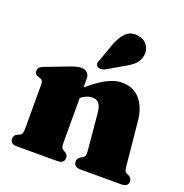

<svg xmlns="http://www.w3.org/2000/svg" viewBox="-134 -874 951 993"><g transform="rotate(20 341.5 -377.0)"><path d="M285.5 -452V-103Q285.5 -83.5 288.5 -75.5Q291.5 -67.5 299 -63.5L309 -58Q325.5 -49 325.5 -31.5Q325.5 0 288 0H65.5Q46 0 37.2 -7.8Q28.5 -15.5 28.5 -29.5Q28.5 -39 33.5 -46.5Q38.5 -54 49.5 -58.5L61 -63.5Q68.5 -67 71.5 -75.2Q74.5 -83.5 74.5 -103V-341.5Q74.5 -357 70.2 -363.5Q66 -370 57.5 -372.5L46.5 -376Q36 -379.5 31.2 -385.8Q26.5 -392 26.5 -402Q26.5 -413.5 33 -420.5Q39.5 -427.5 57 -434L170 -477.5Q195 -487 210.5 -491.5Q226 -496 240.5 -496Q262.5 -496 274 -483.5Q285.5 -471 285.5 -452ZM267.5 -330 238 -361.5 253.5 -375.5Q323.5 -440.5 373.2 -468.2Q423 -496 465 -496Q529.5 -496 566 -452Q602.5 -408 609 -337.5L632 -103Q634 -83.5 636 -75.2Q638 -67 645 -63.5L656.5 -58.5Q667.5 -54 672.5 -46.5Q677.5 -39 677.5 -29.5Q677.5 -15.5 668.8 -7.8Q660 0 640.5 0H415.5Q378 0 378 -31.5Q378 -49 394.5 -58L404.5 -63.5Q412 -67.5 416 -75.5Q420 -83.5 418 -103L399 -307.5Q396 -339.5 383.8 -355.2Q371.5 -371 346.5 -371Q331 -371 314.8 -364.2Q298.5 -357.5 285 -346ZM351.5 -667.5Q368.5 -710 393.2 -734Q418 -758 457.5 -752.5Q492.5 -748.5 510.2 -723.5Q528 -698.5 524 -671.5Q520.5 -641 501.2 -620.2Q482 -599.5 445 -580.5L356 -528.5Q345 -524 333.5 -524.5Q322 -525 315.5 -531.5Q307.5 -539 309 -548.2Q310.5 -557.5 315.5 -567Z"/></g></svg>

Font: Fraunces Black
Style: Regular
Weight: 900
Version: Version 1.000;[b76b70a41]